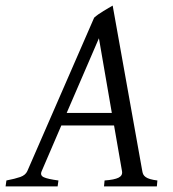

<svg xmlns="http://www.w3.org/2000/svg" viewBox="-37 -663 617 683"><path d="M181.2 -216.8 111.3 -54.2Q104.5 -39.1 118.9 -32.5Q133.3 -25.9 170.9 -21L168 0H-17.1L-14.2 -21Q16.6 -26.9 35.2 -33.4Q53.7 -40 60.1 -54.2L297.9 -600.1Q304.2 -606 313 -612.1Q321.8 -618.2 331.1 -623.8Q340.3 -629.4 348.9 -634.5Q357.4 -639.6 363.8 -643.1L469.2 -54.2Q470.2 -47.4 472.9 -42.2Q475.6 -37.1 481.4 -33Q487.3 -28.8 497.3 -25.9Q507.3 -22.9 522.9 -21L521 0H333L335 -21Q369.6 -23.4 384.8 -31Q399.9 -38.6 397 -54.2L368.7 -216.8ZM360.8 -261.2 314.9 -526.9 200.2 -261.2Z"/></svg>

Font: Gentium Plus Am
Style: Italic
Weight: 400
Italic angle: -8°
Designer: J. Victor Gaultney, Annie Olsen, Iska Routamaa, Becca Hirsbrunner
Foundry: SIL International
Version: Version 5.000